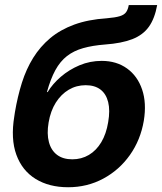

<svg xmlns="http://www.w3.org/2000/svg" viewBox="-20 -748 658 779"><path d="M256.3 11.7Q179.2 11.7 124.5 -22Q69.8 -55.7 46.4 -120.1Q22.9 -184.6 38.1 -276.4L40.5 -292.5Q51.3 -356.4 68.8 -412.1Q86.4 -467.8 114.7 -513.4Q143.1 -559.1 183.8 -593.3Q224.6 -627.4 281.2 -648.2Q337.9 -668.9 412.6 -673.8Q448.2 -676.8 466.3 -682.4Q484.4 -688 491.9 -699Q499.5 -710 502.4 -727.5H617.7Q607.9 -672.9 584 -639.4Q560.1 -606 516.8 -589.1Q473.6 -572.3 406.2 -567.4Q355.5 -563.5 317.4 -552.7Q279.3 -542 251.7 -520.5Q224.1 -499 204.6 -463.4Q185.1 -427.7 170.4 -374.5H173.3Q193.4 -407.7 226.8 -436.5Q260.3 -465.3 302.7 -483.2Q345.2 -501 392.6 -501Q452.6 -501 495.4 -470.2Q538.1 -439.5 556.6 -384.8Q575.2 -330.1 563.5 -258.3Q550.3 -180.2 507.1 -119.1Q463.9 -58.1 398.9 -23.2Q334 11.7 256.3 11.7ZM273.4 -101.6Q310.5 -101.6 340.6 -119.4Q370.6 -137.2 390.9 -170.9Q411.1 -204.6 418.9 -252.4Q427.2 -300.3 418.9 -333.7Q410.6 -367.2 387.5 -384.8Q364.3 -402.3 327.6 -402.3Q290 -402.3 259 -384Q228 -365.7 206.5 -331.8Q185.1 -297.9 177.2 -251Q169.4 -205.1 178.5 -171.4Q187.5 -137.7 211.7 -119.6Q235.8 -101.6 273.4 -101.6Z"/></svg>

Font: Inter 18pt
Style: Bold Italic
Weight: 700
Italic angle: -9.3988°
Designer: Rasmus Andersson
Foundry: rsms
Version: Version 4.001;git-66647c0bb